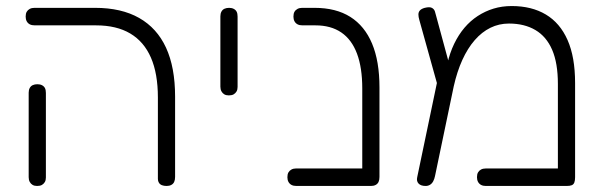

<svg xmlns="http://www.w3.org/2000/svg" viewBox="-20 -606 2016 636"><path d="M532 10Q523 10 516.5 7.5Q510 5 506.5 -0.5Q503 -6 503 -13V-283Q503 -362 480 -415Q457 -468 411.5 -495Q366 -522 298 -522H95Q85 -522 78.5 -525.5Q72 -529 68.5 -535.5Q65 -542 65 -551Q65 -561 68.5 -567Q72 -573 78.5 -576.5Q85 -580 94 -580H295Q382 -580 441 -546.5Q500 -513 530 -448Q560 -383 560 -286V-20Q560 -10 557 -3.5Q554 3 547.5 6.5Q541 10 532 10ZM103 10Q94 10 88 6.5Q82 3 78.5 -3.5Q75 -10 75 -19V-299Q75 -308 78.5 -314.5Q82 -321 88.5 -324Q95 -327 104 -327Q113 -327 119.5 -323.5Q126 -320 129 -314Q132 -308 132 -298V-18Q132 -9 128.5 -3Q125 3 119 6.5Q113 10 103 10Z M738 -290Q729 -290 723 -293.5Q717 -297 713.5 -303.5Q710 -310 710 -319V-552Q710 -561 713.5 -567.5Q717 -574 723.5 -577Q730 -580 739 -580Q748 -580 754.5 -576.5Q761 -573 764 -567Q767 -561 767 -551V-318Q767 -309 763.5 -303Q760 -297 754 -293.5Q748 -290 738 -290Z M1209 10Q1200 10 1193.5 7.5Q1187 5 1183.5 -0.5Q1180 -6 1180 -13V-313Q1180 -382 1162.5 -428.5Q1145 -475 1110.5 -498.5Q1076 -522 1025 -522H982Q972 -522 965.5 -525.5Q959 -529 955.5 -535.5Q952 -542 952 -551Q952 -561 955.5 -567Q959 -573 965.5 -576.5Q972 -580 981 -580H1022Q1093 -580 1140.5 -550Q1188 -520 1212.5 -461.5Q1237 -403 1237 -316V-20Q1237 -10 1234 -3.5Q1231 3 1224.5 6.5Q1218 10 1209 10ZM962 10Q952 10 945.5 6.5Q939 3 935.5 -3.5Q932 -10 932 -19Q932 -29 935.5 -35Q939 -41 945.5 -44.5Q952 -48 961 -48H1210L1209 10Z M1885 -331V-19Q1885 -8 1882.5 -1.5Q1880 5 1874 7.5Q1868 10 1857 10H1589Q1580 10 1573.5 6.5Q1567 3 1563.5 -3.5Q1560 -10 1560 -19Q1560 -29 1563.5 -35Q1567 -41 1573.5 -44.5Q1580 -48 1590 -48H1828V-328Q1828 -397 1809 -441Q1790 -485 1753.5 -506.5Q1717 -528 1666 -528Q1633 -528 1604.5 -514Q1576 -500 1552.5 -473Q1529 -446 1511.5 -407.5Q1494 -369 1483 -320L1421 -23Q1419 -13 1415 -5.5Q1411 2 1404.5 6Q1398 10 1390 10Q1374 10 1366.5 2Q1359 -6 1362 -19L1441 -397L1462 -395Q1470 -431 1484.5 -461Q1499 -491 1518.5 -514Q1538 -537 1562.5 -553Q1587 -569 1615 -577.5Q1643 -586 1675 -586Q1741 -586 1788 -558Q1835 -530 1860 -473.5Q1885 -417 1885 -331ZM1430 -321 1369 -540Q1366 -550 1366 -558Q1366 -566 1371 -571.5Q1376 -577 1387 -580Q1403 -584 1410.5 -580Q1418 -576 1420.5 -568.5Q1423 -561 1424 -556L1472 -379Z"/></svg>

Font: Fredoka Light Light
Style: Regular
Weight: 300
Version: Version 2.001